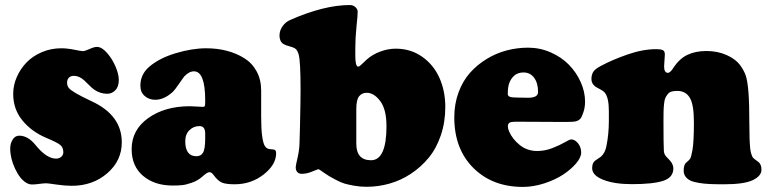

<svg xmlns="http://www.w3.org/2000/svg" viewBox="-20 -714 3012 752"><path d="M118.7 -146.5Q162.1 -92.8 199.2 -92.8Q212.4 -92.8 220.2 -100.1Q228 -107.4 228 -117.7Q228 -136.2 216.1 -146.2Q204.1 -156.2 160.6 -174.3Q104 -198.2 67.9 -242.2Q31.7 -286.1 31.7 -346.2Q31.7 -380.4 45.9 -412.6Q60.1 -444.8 84.2 -469.7Q108.4 -494.6 144 -509.8Q179.7 -524.9 219.7 -524.9Q243.2 -524.9 271 -519.3Q298.8 -513.7 304.2 -513.7Q312.5 -513.7 330.6 -522Q348.6 -530.3 359.9 -530.3Q378.4 -530.3 398.9 -507.1Q419.4 -483.9 432.4 -453.6Q445.3 -423.3 445.3 -401.4Q445.3 -374 431.6 -360.4Q418 -346.7 400.4 -346.7Q371.6 -346.7 347.7 -363.8Q341.3 -368.2 326.9 -382.6Q312.5 -397 309.1 -399.9Q289.6 -417 269.5 -417Q256.8 -417 249.8 -409.7Q242.7 -402.3 242.7 -390.1Q242.7 -378.4 249 -370.1Q255.4 -361.8 275.9 -349.6Q296.4 -337.4 338.9 -317.4Q457 -262.7 457 -156.7Q457 -84.5 400.1 -35.4Q343.3 13.7 261.2 13.7Q234.4 13.7 200.9 8.8Q167.5 3.9 161.6 3.9Q150.4 3.9 133.3 6.3Q116.2 8.8 104.7 8.5Q93.3 8.3 83 2Q58.1 -12.7 39.1 -53.2Q20 -93.8 20 -132.3Q20 -151.9 29.5 -167.2Q39.1 -182.6 55.2 -182.6Q89.4 -182.6 118.7 -146.5Z M529.8 -378.4Q529.8 -421.4 563 -451.2Q602.5 -485.8 667.5 -505.4Q732.4 -524.9 787.6 -524.9Q830.6 -524.9 868.2 -515.1Q905.8 -505.4 936.5 -486.3Q967.3 -467.3 985.1 -434.6Q1002.9 -401.9 1002.9 -359.4V-256.8Q1002.9 -208.5 1006.8 -180.7Q1010.7 -152.8 1017.1 -142.6Q1023.4 -132.3 1033.7 -130.4Q1036.6 -129.9 1040 -129.6Q1043.5 -129.4 1046.9 -128.9Q1050.3 -128.4 1051.8 -128.4Q1061.5 -127.4 1061.5 -113.8Q1061.5 -68.8 1012.5 -30.5Q963.4 7.8 898.9 7.8Q866.2 7.8 849.9 1.5Q833.5 -4.9 814.9 -30.8Q808.1 -39.6 799.8 -39.6Q791.5 -39.6 771.5 -21.5Q754.4 -6.3 731.2 1.7Q708 9.8 692.9 11.2Q677.7 12.7 656.2 12.7Q585.4 12.7 540.5 -25.1Q495.6 -63 495.6 -129.9Q495.6 -205.1 560.5 -251.5Q625.5 -297.9 723.6 -297.9Q734.9 -297.9 752.7 -296.6Q770.5 -295.4 773.9 -295.4Q780.3 -295.4 782 -298.8Q783.7 -302.2 783.7 -313.5V-320.3Q783.7 -434.6 739.7 -434.6Q720.2 -434.6 701.2 -414.1Q697.8 -410.2 680.9 -385.5Q664.1 -360.8 656.7 -354Q622.6 -323.2 587.9 -323.2Q564 -323.2 546.9 -337.9Q529.8 -352.5 529.8 -378.4ZM783.7 -172.9V-189.5Q783.7 -205.1 778.8 -211.9Q773.4 -220.2 761.2 -220.2Q738.3 -220.2 721.9 -204.1Q705.6 -188 705.6 -161.1Q705.6 -102.1 749.5 -102.1Q766.6 -102.1 775.1 -116Q783.7 -129.9 783.7 -172.9Z M1156.7 -309.1 1157.2 -361.8Q1157.2 -473.6 1149.9 -500Q1144.5 -519.5 1133.8 -525.4Q1127.9 -528.8 1111.8 -533.2Q1095.7 -537.6 1089.4 -542Q1074.7 -552.2 1074.7 -574.7Q1074.7 -593.8 1086.2 -610.6Q1097.7 -627.4 1116.2 -635.7Q1249.5 -694.3 1350.6 -694.3Q1362.8 -694.3 1371.8 -686.3Q1380.9 -678.2 1380.9 -668Q1380.9 -653.3 1376.2 -609.4Q1371.6 -565.4 1371.6 -524.4V-496.6Q1371.6 -453.1 1382.8 -453.1Q1385.7 -453.1 1389.2 -455.6Q1392.6 -458 1401.4 -466.6Q1410.2 -475.1 1416 -480.5Q1438.5 -500.5 1469.2 -512Q1500 -523.4 1529.8 -523.4Q1588.4 -523.4 1633.3 -491.9Q1678.2 -460.4 1701.2 -408.9Q1724.1 -357.4 1724.1 -294.9Q1724.1 -235.4 1706.5 -183.8Q1689 -132.3 1658.9 -95.9Q1628.9 -59.6 1589.4 -33.4Q1549.8 -7.3 1505.6 5.1Q1461.4 17.6 1416 17.6Q1390.6 17.6 1367.2 13.4Q1343.8 9.3 1329.1 4.9Q1314.5 0.5 1295.2 -9.8Q1275.9 -20 1269.5 -23.9Q1263.2 -27.8 1245.6 -39.6Q1242.7 -41.5 1237.8 -45.2Q1232.9 -48.8 1230.5 -50Q1228 -51.3 1226.1 -51.3Q1224.6 -51.3 1203.6 -42.5Q1182.1 -33.2 1162.1 -33.2Q1150.4 -33.2 1144.3 -40.3Q1138.2 -47.4 1138.2 -58.6Q1138.2 -65.4 1145.8 -97.9Q1153.3 -130.4 1153.3 -161.1Q1153.3 -168.9 1154.8 -213.4Q1156.2 -257.8 1156.7 -309.1ZM1433.1 -86.4Q1493.7 -86.4 1493.7 -219.7Q1493.7 -285.6 1469.2 -318.1Q1444.8 -350.6 1416.5 -350.6Q1397.5 -350.6 1386.5 -336.9Q1375.5 -323.2 1375.5 -286.6V-151.4Q1375.5 -86.4 1433.1 -86.4Z M2048.3 -527.3Q2094.7 -527.3 2137 -508.8Q2179.2 -490.2 2208.3 -460.4Q2237.3 -430.7 2254.4 -392.6Q2271.5 -354.5 2271.5 -316.4Q2271.5 -293.9 2265.1 -274.7Q2258.8 -255.4 2253.4 -249.5Q2246.6 -241.7 2236.3 -239Q2226.1 -236.3 2196.3 -236.3L1999 -237.3Q1982.4 -237.3 1975.8 -233.4Q1969.2 -229.5 1969.2 -219.2Q1969.2 -210 1974.1 -198.7Q1987.8 -168 2016.6 -145.3Q2045.4 -122.6 2084 -122.6Q2114.3 -122.6 2143.6 -134Q2172.9 -145.5 2192.1 -156.7Q2211.4 -168 2217.3 -168Q2231.4 -168 2243.9 -152.8Q2256.3 -137.7 2256.3 -116.2Q2256.3 -97.7 2236.6 -74.2Q2216.8 -50.8 2185.8 -30.3Q2154.8 -9.8 2111.8 4.2Q2068.8 18.1 2027.8 18.1Q1908.7 18.1 1834 -56.2Q1759.3 -130.4 1759.3 -254.4Q1759.3 -307.1 1776.1 -352.5Q1793 -397.9 1821.3 -429.4Q1849.6 -460.9 1886.7 -483.4Q1923.8 -505.9 1964.8 -516.6Q2005.9 -527.3 2048.3 -527.3ZM2048.3 -331.1Q2087.4 -331.1 2087.4 -353.5Q2087.4 -388.7 2072 -409.4Q2056.6 -430.2 2030.3 -430.2Q2008.3 -430.2 1994.4 -418Q1980.5 -405.8 1974.1 -387.2Q1968.8 -372.1 1968.8 -346.2Q1968.8 -337.9 1976.8 -335Q1984.9 -332 2001.5 -332Z M2364.7 -240.7V-279.3Q2364.7 -331.1 2349.1 -350.6Q2342.8 -358.4 2329.1 -365.2Q2315.4 -372.1 2311.5 -375Q2296.4 -387.2 2296.4 -403.8Q2296.4 -420.4 2303.2 -431.9Q2310.1 -443.4 2332 -455.1Q2377.4 -479.5 2437.5 -500.5Q2497.6 -521.5 2550.8 -521.5Q2568.4 -521.5 2576.2 -517.6Q2584 -513.7 2584 -500.5Q2584 -493.2 2582.5 -476.8Q2581.1 -460.4 2581.1 -453.6Q2581.1 -428.7 2596.2 -428.7Q2605 -428.7 2617.7 -448.7Q2641.1 -484.4 2672.6 -499.3Q2704.1 -514.2 2746.6 -514.2Q2790.5 -514.2 2825.7 -498.5Q2860.8 -482.9 2878.4 -459.5Q2894 -438 2900.9 -418Q2907.7 -397.9 2911.4 -353.3Q2915 -308.6 2915 -222.2Q2915 -162.6 2918.5 -130.9Q2921.4 -109.4 2928.2 -97.7Q2932.1 -92.8 2940.9 -86.7Q2949.7 -80.6 2951.2 -79.1Q2962.4 -69.3 2962.4 -49.3Q2962.4 -24.9 2928.5 -8.5Q2894.5 7.8 2815.9 7.8Q2783.2 7.8 2760.7 6.8Q2738.3 5.9 2717.3 2.4Q2696.3 -1 2684.1 -6.8Q2671.9 -12.7 2664.8 -22.5Q2657.7 -32.2 2657.7 -46.4Q2657.7 -65.9 2666 -75.7Q2666.5 -76.2 2673.3 -82Q2680.2 -87.9 2683.6 -93.3Q2687.5 -100.6 2692.4 -127.9Q2697.8 -160.6 2697.8 -235.4Q2697.8 -304.7 2681.6 -331.3Q2665.5 -357.9 2632.8 -357.9Q2619.6 -357.9 2610.6 -355.5Q2601.6 -353 2595.5 -345.5Q2589.4 -337.9 2585.9 -330.3Q2582.5 -322.8 2580.8 -306.4Q2579.1 -290 2578.9 -276.4Q2578.6 -262.7 2578.6 -236.8Q2578.6 -150.4 2580.1 -123.5Q2580.6 -109.4 2590.8 -99.1Q2605 -85 2609.9 -77.6Q2617.2 -65.9 2617.2 -54.2Q2617.2 -18.6 2577.1 -5.6Q2537.1 7.3 2455.1 7.3Q2386.7 7.3 2343 -9.8Q2299.3 -26.9 2299.3 -55.2Q2299.3 -72.3 2307.1 -81.1Q2311 -85.4 2320.3 -91.3Q2329.6 -97.2 2334 -100.6Q2349.6 -114.7 2355 -141.1Q2364.7 -188.5 2364.7 -240.7Z"/></svg>

Font: Cooper* Black
Style: Regular
Weight: 900
Designer: Owen Earl
Foundry: indestructible type*
Version: Version 0.001